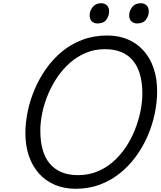

<svg xmlns="http://www.w3.org/2000/svg" viewBox="-20 -1156 1002 1195"><path d="M450 19Q380 19 322 -5.5Q264 -30 223 -75.5Q182 -121 160 -185Q138 -249 138 -328Q138 -391 152 -460Q166 -529 194.5 -597Q223 -665 265.5 -726Q308 -787 364.5 -834Q421 -881 492 -908Q563 -935 647 -935Q718 -935 775 -911Q832 -887 873 -841.5Q914 -796 936 -732Q958 -668 958 -589Q958 -520 943 -448.5Q928 -377 898.5 -309Q869 -241 825.5 -181.5Q782 -122 725.5 -77Q669 -32 600.5 -6.5Q532 19 450 19ZM465 -66Q530 -66 584.5 -88Q639 -110 683.5 -149Q728 -188 762 -238.5Q796 -289 819 -346.5Q842 -404 854 -462Q866 -520 866 -574Q866 -642 851 -693.5Q836 -745 806.5 -780Q777 -815 733.5 -832.5Q690 -850 632 -850Q570 -850 515.5 -827.5Q461 -805 416 -765.5Q371 -726 336.5 -675Q302 -624 278.5 -567.5Q255 -511 243 -453.5Q231 -396 231 -343Q231 -276 245.5 -224.5Q260 -173 289.5 -138Q319 -103 362.5 -84.5Q406 -66 465 -66ZM587 -1010Q566 -1010 552 -1022.5Q538 -1035 538 -1061Q538 -1088 556.5 -1112Q575 -1136 611 -1136Q631 -1136 645 -1123Q659 -1110 659 -1085Q659 -1057 642 -1033.5Q625 -1010 587 -1010ZM833 -1010Q813 -1010 798.5 -1022.5Q784 -1035 784 -1061Q784 -1088 802.5 -1112Q821 -1136 857 -1136Q877 -1136 891.5 -1123Q906 -1110 906 -1085Q906 -1057 888.5 -1033.5Q871 -1010 833 -1010Z"/></svg>

Font: Playwrite DE LA
Style: Regular
Weight: 400
Designer: Veronika Burian, José Scaglione
Foundry: TypeTogether
Version: Version 1.002